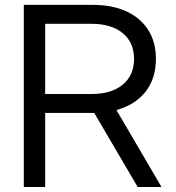

<svg xmlns="http://www.w3.org/2000/svg" viewBox="-20 -752 706 772"><path d="M629.4 0H533.7L358.9 -297.9H161.6V0H75.7V-732.4H353.5Q432.1 -732.4 488.8 -706.1Q545.4 -679.7 576.2 -631.1Q606.9 -582.5 606.9 -515.1Q606.9 -436.5 565.2 -383.3Q523.4 -330.1 448.2 -309.6ZM161.6 -374H348.1Q427.7 -374 473.4 -411.6Q519 -449.2 519 -515.1Q519 -581.1 473.6 -618.7Q428.2 -656.2 348.1 -656.2H161.6Z"/></svg>

Font: Kumbh Sans
Style: Regular
Weight: 400
Version: Version 1.005